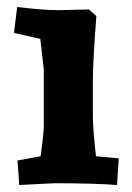

<svg xmlns="http://www.w3.org/2000/svg" viewBox="-20 -523 376 548"><path d="M319 -71 314 5Q248 0 135 0L35 5L30 -65L96 -77Q105 -143 105 -163V-325L95 -412L20 -429L29 -503Q104 -494 146 -494L234 -496L255 -477Q245 -345 245 -295V-193Q245 -171 247.5 -142Q250 -113 252 -95L254 -77Z"/></svg>

Font: Andada
Style: Bold
Weight: 700
Designer: Carolina Giovagnoli
Foundry: Carolina Giovagnoli
Version: Version 1.003